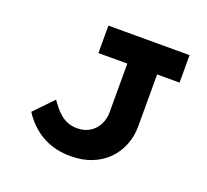

<svg xmlns="http://www.w3.org/2000/svg" viewBox="-122 -847 1081 1005"><g transform="rotate(20 418.5 -345.0)"><path d="M365 10Q306 10 259.5 -5.5Q213 -21 180.5 -45Q148 -69 126 -94Q104 -119 93 -138L193 -242Q205 -225 219.5 -207Q234 -189 252 -173.5Q270 -158 293.5 -148.5Q317 -139 347 -139Q388 -139 417.5 -157.5Q447 -176 463 -207.5Q479 -239 479 -276V-547H318V-700H770V-547H645V-256Q645 -201 625 -152Q605 -103 569 -67Q533 -31 481.5 -10.5Q430 10 365 10Z"/></g></svg>

Font: Lexend Peta
Style: Bold
Weight: 700
Designer: Bonnie Shaver-Troup, Thomas Jockin
Foundry: Lexend
Version: Version 1.007